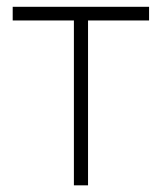

<svg xmlns="http://www.w3.org/2000/svg" viewBox="-20 -556 486 576"><path d="M201.7 0V-494.6H18.1V-535.6H427.2V-494.6H244.1V0Z"/></svg>

Font: Inter Display Extra Light
Style: Regular
Weight: 200
Designer: Rasmus Andersson
Foundry: rsms
Version: Version 4.000;git-4fc901f